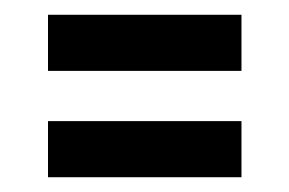

<svg xmlns="http://www.w3.org/2000/svg" viewBox="-20 -430 392 260"><path d="M45 -334V-410H307V-334ZM45 -190V-266H307V-190Z"/></svg>

Font: Bricolage Grotesque Condensed
Style: Regular
Weight: 400
Width: 3
Designer: Mathieu Triay
Foundry: Atelier Triay
Version: Version 1.000;gftools[0.9.30]